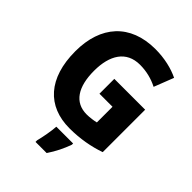

<svg xmlns="http://www.w3.org/2000/svg" viewBox="-263 -855 1206 1206"><g transform="rotate(45 340.5 -251.5)"><path d="M345 -409V-277H461V-138C441 -133 408 -128 380 -128C273 -128 219 -212 219 -355C219 -493 275 -586 397 -586C455 -586 508 -572 555 -548L606 -679C551 -706 477 -724 396 -724C172 -724 49 -583 49 -359C49 -119 169 10 366 10C460 10 545 -6 619 -32V-409ZM449 72V61H300C298 100 285 169 275 207V221H374C407 172 431 123 449 72Z"/></g></svg>

Font: Noto Sans Lao Looped SemiCondensed ExtraBold
Style: Regular
Weight: 800
Width: 4
Designer: Mark Frömberg, Ben Mitchell
Foundry: The Fontpad Ltd
Version: Version 1.002